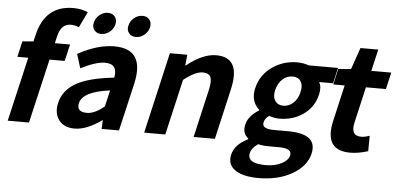

<svg xmlns="http://www.w3.org/2000/svg" viewBox="-63 -945 2737 1322"><g transform="rotate(5 1306.0 -284.5)"><path d="M442 -684Q412 -696 386 -696Q318 -696 298 -608L287 -560H392L365 -444H260L157 0H10L113 -444H38L63 -553L139 -559L150 -605Q198 -812 393 -812Q449 -812 494 -792Z M364 -33Q329 -80 345 -152Q366 -242 455 -292Q542 -341 715 -359Q734 -456 643 -456Q581 -456 476 -403L446 -500Q582 -574 697 -574Q912 -574 855 -327L779 0H659L662 -60H659Q556 14 473 14Q399 14 364 -33ZM668 -156 694 -269Q507 -245 488 -164Q474 -101 548 -101Q601 -101 668 -156ZM551 -673Q534 -694 542 -725Q549 -757 575 -778Q601 -800 633 -800Q665 -800 682 -778Q698 -757 691 -725Q683 -694 658 -673Q631 -651 599 -651Q567 -651 551 -673ZM790 -673Q773 -694 781 -725Q788 -757 814 -778Q840 -800 873 -800Q905 -800 921 -778Q937 -757 930 -725Q922 -694 897 -673Q871 -651 839 -651Q806 -651 790 -673Z M1082 -560H1202L1195 -486H1199Q1309 -574 1401 -574Q1574 -574 1522 -349L1442 0H1295L1371 -331Q1386 -395 1373 -422Q1361 -448 1319 -448Q1267 -448 1188 -385L1099 0H953Z M1606 208Q1547 170 1563 99Q1579 28 1670 -17L1671 -22Q1627 -55 1642 -116Q1655 -176 1728 -221L1729 -225Q1667 -280 1688 -371Q1710 -466 1791 -522Q1867 -574 1961 -574Q2005 -574 2042 -560H2244L2219 -452H2123Q2142 -419 2130 -367Q2109 -276 2034 -225Q1964 -177 1870 -177Q1837 -177 1801 -190Q1772 -171 1766 -142Q1755 -96 1843 -96H1938Q2146 -96 2114 44Q2094 130 1999 186Q1902 243 1764 243Q1660 243 1606 208ZM1959 -295Q1990 -323 2001 -371Q2013 -419 1994 -447Q1977 -474 1938 -474Q1899 -474 1869 -447Q1838 -419 1826 -371Q1815 -323 1835 -295Q1853 -268 1891 -268Q1929 -268 1959 -295ZM1916 126Q1960 103 1968 69Q1979 19 1886 19H1818Q1772 19 1742 11Q1698 41 1690 76Q1673 150 1807 150Q1869 150 1916 126Z M2243 -196 2300 -444H2221L2246 -553L2334 -560L2386 -710H2509L2474 -560H2612L2585 -444H2447L2390 -196Q2368 -102 2444 -102Q2469 -102 2502 -114L2501 -7Q2433 14 2378 14Q2194 14 2243 -196Z"/></g></svg>

Font: KaiGen Gothic CN Bold
Style: Bold
Weight: 700
Designer: Ryoko NISHIZUKA  (kana & ideographs); Paul D. Hunt (Latin, Greek & Cyrillic); Wenlong ZHANG  (bopomofo); Sandoll Communi
Foundry: Adobe Systems Incorporated
Version: Version 1.002.20150501